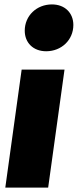

<svg xmlns="http://www.w3.org/2000/svg" viewBox="-20 -849 352 869"><path d="M189 -617C258 -617 312 -668 312 -736C312 -790 274 -829 215 -829C146 -829 92 -778 92 -710C92 -656 130 -617 189 -617ZM272 -534H78L4 0H198Z"/></svg>

Font: Fira Sans Heavy
Style: Italic
Weight: 900
Italic angle: -8°
Designer: bBox Type GmbH & Carrois Corporate GbR & Edenspiekermann AG
Foundry: bBox Type GmbH & Carrois Corporate GbR & Edenspiekermann AG
Version: Version 4.301;PS 004.301;hotconv 1.0.88;makeotf.lib2.5.64775